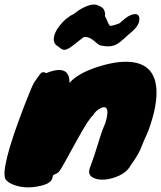

<svg xmlns="http://www.w3.org/2000/svg" viewBox="-36 -754 707 843"><path d="M167 -433Q234 -460 257 -434Q269 -420 269 -395V-390Q306 -433 398 -462Q495 -492 558 -479Q640 -462 650 -372Q658 -296 615 -179Q601 -149 593.5 -130.5Q586 -112 580 -97Q567 -69 539 -30Q523 0 489.5 16Q456 32 423.5 34.5Q391 37 370 24.5Q349 12 358 -15Q381 -77 396 -128Q411 -179 427 -215Q442 -266 431 -279Q422 -289 400 -276Q381 -264 373 -248Q355 -235 305 -144Q291 -119 277.5 -94.5Q264 -70 252.5 -49Q241 -28 232.5 -14Q224 0 217.5 4.5Q211 9 206.5 10.5Q202 12 199 14Q196 16 194 27Q190 50 146 61Q75 79 18 55Q-1 47 -12 33Q-35 -13 67 -280Q103 -374 114 -392Q139 -430 146.5 -435Q154 -440 167 -433ZM208 -613Q217 -633 239.5 -657Q262 -681 287 -692L310 -709Q365 -743 393 -731Q407 -726 415.5 -718Q424 -710 426 -690Q423 -686 427 -679Q431 -672 435.5 -660.5Q440 -649 447 -640Q468 -643 489 -652Q497 -659 505 -666Q513 -673 522.5 -679.5Q532 -686 543 -689.5Q554 -693 562 -692Q581 -688 574 -656Q565 -630 529 -603Q486 -562 469 -556Q444 -546 408 -554Q400 -555 391.5 -562.5Q383 -570 373 -578Q349 -596 330 -590Q318 -581 305 -570.5Q292 -560 280 -551Q253 -530 238 -537Q229 -541 221 -549Q187 -566 208 -613ZM261 -675Q258 -672 261.5 -674.5Q265 -677 272 -681Z"/></svg>

Font: Knewave
Style: Regular
Weight: 400
Designer: Tyler Finck
Foundry: Tyler Finck
Version: Version 1.001